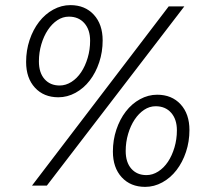

<svg xmlns="http://www.w3.org/2000/svg" viewBox="-20 -725 801 750"><path d="M208 -345Q151 -345 116.5 -382.5Q82 -420 82 -483Q82 -528 95.5 -568.5Q109 -609 132.5 -639.5Q156 -670 188 -687.5Q220 -705 255 -705Q312 -705 346.5 -667.5Q381 -630 381 -567Q381 -522 367.5 -481.5Q354 -441 330.5 -410.5Q307 -380 275 -362.5Q243 -345 208 -345ZM213 -391Q237 -391 259 -405Q281 -419 297 -443Q313 -467 322.5 -499Q332 -531 332 -566Q332 -609 309.5 -634.5Q287 -660 249 -660Q225 -660 204 -646Q183 -632 167 -608Q151 -584 141.5 -552Q132 -520 132 -485Q132 -441 154 -416Q176 -391 213 -391ZM163 0H105L639 -700H700ZM547 5Q490 5 455.5 -32.5Q421 -70 421 -133Q421 -178 434.5 -218.5Q448 -259 471.5 -289.5Q495 -320 527 -337.5Q559 -355 594 -355Q651 -355 685.5 -317.5Q720 -280 720 -217Q720 -172 706.5 -131.5Q693 -91 669.5 -60.5Q646 -30 614 -12.5Q582 5 547 5ZM552 -41Q576 -41 598 -55Q620 -69 636 -93Q652 -117 661.5 -149Q671 -181 671 -216Q671 -259 648.5 -284.5Q626 -310 588 -310Q564 -310 543 -296Q522 -282 506 -258Q490 -234 480.5 -202Q471 -170 471 -135Q471 -91 493 -66Q515 -41 552 -41Z"/></svg>

Font: Red Hat Display
Style: Italic
Weight: 400
Italic angle: -12°
Designer: Pentagram / MCKL
Foundry: Pentagram / MCKL
Version: Version 1.003; Red Hat Display Italic